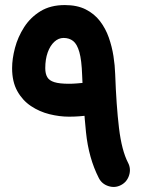

<svg xmlns="http://www.w3.org/2000/svg" viewBox="-20 -670 559 755"><path d="M234.9 -650.1Q178.5 -650.1 138.9 -625.8Q99.4 -601.4 74.8 -563Q50.2 -524.5 38.9 -481.7Q27.6 -438.8 27.6 -401.9Q27.6 -348.3 48.2 -311.6Q68.7 -274.9 101.9 -252.9Q135 -230.8 174.4 -221Q213.7 -211.2 251 -211.2Q272.5 -211.2 290.5 -212.6Q308.5 -214.1 317 -215Q343.5 -218 360 -239.4Q376.5 -260.7 373.4 -287.2Q370.4 -313.7 349 -330.2Q327.6 -346.7 301.1 -343.6Q297.1 -343.1 281.4 -341.9Q265.6 -340.6 251 -340.6Q214 -340.6 193.8 -346.9Q173.6 -353.1 165.8 -366.8Q158 -380.4 158 -401.9Q158 -437.1 167.6 -463.9Q177.2 -490.6 193.7 -505.7Q210.1 -520.8 230.1 -520.8Q252.3 -520.8 267.7 -508.7Q283.1 -496.6 292.1 -465Q301 -433.3 303 -374.6Q307.7 -251.5 318.2 -149.7Q328.6 -47.9 368.7 30.3Q380.7 53.7 406.7 61.9Q432.6 70.1 456.1 57.6Q479.5 45.2 487.7 19.2Q495.8 -6.8 483.4 -30.3Q458.6 -78.1 447.9 -166.9Q437.3 -255.6 432.9 -379.2Q431.9 -412.6 426.1 -449.7Q420.3 -486.8 407.8 -522.4Q395.3 -558 373.2 -586.9Q351.1 -615.8 317.1 -633Q283.2 -650.1 234.9 -650.1Z"/></svg>

Font: Mikhak VF
Style: Regular
Weight: 100
Designer: Amin Abedi
Version: Version 3.001